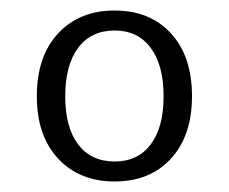

<svg xmlns="http://www.w3.org/2000/svg" viewBox="-20 -663 435 365"><path d="M50 -480Q50 -556 90.5 -599.5Q131 -643 198 -643Q265 -643 305 -599.5Q345 -556 345 -480Q345 -405 305 -361.5Q265 -318 198 -318Q131 -318 90.5 -361.5Q50 -405 50 -480ZM291 -480Q291 -539 266.5 -572Q242 -605 198 -605Q153 -605 128.5 -572Q104 -539 104 -480Q104 -421 128.5 -388.5Q153 -356 198 -356Q242 -356 266.5 -388.5Q291 -421 291 -480Z"/></svg>

Font: Maitree
Style: Regular
Weight: 400
Designer: CadsonDemak Team
Foundry: CadsonDemak
Version: Version 1.000